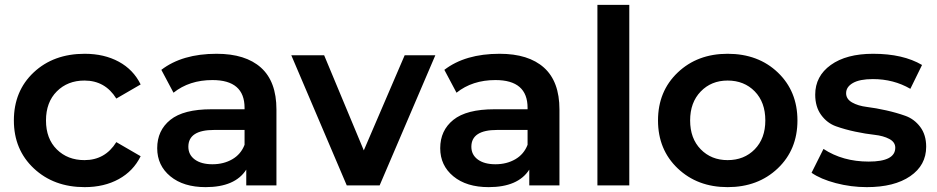

<svg xmlns="http://www.w3.org/2000/svg" viewBox="-20 -762 3852 789"><path d="M328 7Q201 7 119 -70Q37 -147 37 -267Q37 -388 118.5 -464.5Q200 -541 328 -541Q408 -541 468 -508.5Q528 -476 558 -415L458 -357Q412 -431 327 -431Q258 -431 213.5 -386.5Q169 -342 169 -267Q169 -192 213.5 -148Q258 -104 327 -104Q412 -104 458 -178L558 -120Q528 -59 468 -26Q408 7 328 7Z M992 0V-65Q946 7 825 7Q734 7 680 -37.5Q626 -82 626 -153Q626 -226 680 -269.5Q734 -313 849 -313H985V-319Q985 -433 853 -433Q758 -433 693 -381L643 -475Q729 -541 870 -541Q989 -541 1052.5 -484Q1116 -427 1116 -312V0ZM754 -159Q754 -126 780.5 -106.5Q807 -87 853 -87Q899 -87 934.5 -107.5Q970 -128 985 -167V-228H860Q754 -228 754 -159Z M1405 0 1177 -535H1312L1475 -144L1643 -535H1769L1540 0Z M2155 0V-65Q2109 7 1988 7Q1897 7 1843 -37.5Q1789 -82 1789 -153Q1789 -226 1843 -269.5Q1897 -313 2012 -313H2148V-319Q2148 -433 2016 -433Q1921 -433 1856 -381L1806 -475Q1892 -541 2033 -541Q2152 -541 2215.5 -484Q2279 -427 2279 -312V0ZM1917 -159Q1917 -126 1943.5 -106.5Q1970 -87 2016 -87Q2062 -87 2097.5 -107.5Q2133 -128 2148 -167V-228H2023Q1917 -228 1917 -159Z M2435 0V-742H2566V0Z M2970 7Q2846 7 2765 -70Q2684 -147 2684 -267Q2684 -387 2765 -464Q2846 -541 2970 -541Q3096 -541 3176.5 -464Q3257 -387 3257 -267Q3257 -147 3176 -70Q3095 7 2970 7ZM2970 -104Q3038 -104 3081.5 -148.5Q3125 -193 3125 -267Q3125 -342 3081.5 -386.5Q3038 -431 2970 -431Q2903 -431 2859.5 -386Q2816 -341 2816 -267Q2816 -193 2859.5 -148.5Q2903 -104 2970 -104Z M3542 7Q3477 7 3414.5 -9.5Q3352 -26 3315 -52L3364 -150Q3443 -98 3550 -98Q3659 -98 3659 -155Q3659 -178 3634.5 -191Q3610 -204 3573.5 -208Q3537 -212 3494.5 -221Q3452 -230 3415.5 -243Q3379 -256 3354.5 -289.5Q3330 -323 3330 -373Q3330 -449 3394 -495Q3458 -541 3568 -541Q3691 -541 3769 -495L3721 -397Q3652 -437 3567 -437Q3513 -437 3485 -421Q3457 -405 3457 -379Q3457 -355 3481.5 -341Q3506 -327 3542.5 -322.5Q3579 -318 3621.5 -308.5Q3664 -299 3700.5 -286Q3737 -273 3761.5 -240.5Q3786 -208 3786 -159Q3786 -83 3720.5 -38Q3655 7 3542 7Z"/></svg>

Font: Belfius21
Style: Bold
Weight: 700
Designer: Montserrat's base design by Julieta Ulanovsky, modified by Coast SPRL for Belfius Bank NV.
Foundry: Montserrat's base design by Julieta Ulanovsky, modified by Coast SPRL for Belfius Bank NV.
Version: Version 2.000;FEAKit 1.0